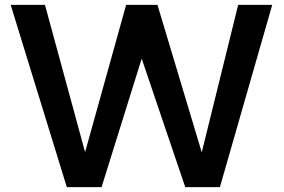

<svg xmlns="http://www.w3.org/2000/svg" viewBox="-20 -770 1167 790"><path d="M1100.1 -750 884.8 0H742.2L563 -528.8L397.9 0H254.9L23.9 -750H165L330.1 -144L499 -750H627.9L810.1 -143.1L960 -750Z"/></svg>

Font: Oakes Grotesk
Style: SemiBold
Weight: 600
Designer: Samuel Oakes
Foundry: Samuel Oakes
Version: Version 1.0 | wf-rip DC20170320